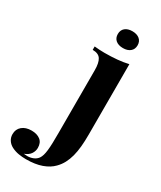

<svg xmlns="http://www.w3.org/2000/svg" viewBox="-344 -763 859 1026"><g transform="rotate(30 85.5 -250.5)"><path d="M227.5 -94.2Q227.5 -53.7 224.4 -20Q221.2 13.7 213.9 41.5Q206.5 69.3 194.3 92.3Q182.1 115.2 163.6 133.8Q139.2 159.2 99.1 173.6Q59.1 188 2 188Q-20.5 188 -43 184.3Q-65.4 180.7 -86.9 169.9Q-105.5 160.2 -116 144Q-126.5 127.9 -126.5 107.4Q-126.5 76.7 -104.7 58.3Q-83 40 -46.9 40Q-13.2 40 7.3 55.9Q27.8 71.8 27.8 104Q27.8 124 16.1 141.4Q4.4 158.7 -22 168.5Q-10.3 169.9 1 169.9Q19.5 169.9 36.4 162.8Q53.2 155.8 63.5 141.6Q69.8 132.3 73.7 119.1Q77.6 106 79.8 86.7Q82 67.4 82.8 40.8Q83.5 14.2 83.5 -22V-408.2Q83.5 -453.1 69.6 -474.9Q55.7 -496.6 19.5 -496.6V-517.6Q35.2 -516.1 50.8 -515.1Q66.4 -514.2 81.5 -514.2Q123.5 -514.2 159.9 -517.6Q196.3 -521 227.5 -528.3ZM154.3 -689Q182.1 -689 198.7 -675.3Q215.3 -661.6 215.3 -637.2Q215.3 -612.8 198.7 -599.1Q182.1 -585.4 154.3 -585.4Q126 -585.4 109.6 -599.1Q93.3 -612.8 93.3 -637.2Q93.3 -661.6 109.6 -675.3Q126 -689 154.3 -689Z"/></g></svg>

Font: SVN-Playfair Display
Style: Bold
Weight: 700
Designer: Claus Eggers Sørensen
Foundry: Claus Eggers Sørensen
Version: Version 1.004;PS 001.004;hotconv 1.0.70;makeotf.lib2.5.58329